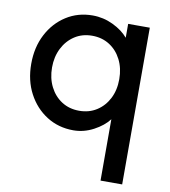

<svg xmlns="http://www.w3.org/2000/svg" viewBox="-84 -608 798 900"><g transform="rotate(10 315.0 -158.0)"><path d="M455 220V-72Q430 -39 384 -14.5Q338 10 288 10Q217 10 161 -25.5Q105 -61 72.5 -122.5Q40 -184 40 -263Q40 -342 72 -403.5Q104 -465 159.5 -500.5Q215 -536 285 -536Q336 -536 382 -514Q428 -492 455 -460V-526H558V220ZM299 -85Q346 -85 382 -108Q418 -131 438.5 -171Q459 -211 459 -263Q459 -315 438.5 -355.5Q418 -396 382 -419Q346 -442 299 -442Q252 -442 216 -418.5Q180 -395 159.5 -354.5Q139 -314 139 -263Q139 -212 159.5 -171.5Q180 -131 216 -108Q252 -85 299 -85Z"/></g></svg>

Font: Lexend Deca
Style: Regular
Weight: 400
Designer: Bonnie Shaver-Troup, Thomas Jockin
Foundry: Lexend
Version: Version 1.008; ttfautohint (v1.8.4.7-5d5b)